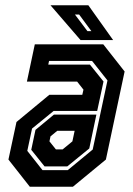

<svg xmlns="http://www.w3.org/2000/svg" viewBox="-20 -708 504 728"><path d="M93 0 12 -103 42.5 -245.5 167 -348.5H292L296.5 -368L272.5 -398.5H82L112 -540H371.5L452.5 -437L381.5 -103L256.5 0ZM141 -63H237L331.5 -141L387.5 -403L329 -477H166L163 -463H321L372.5 -399L348.5 -287.5H183.5L101.5 -220.5L83.5 -136ZM149 -77 98.5 -140 114.5 -215.5 184.5 -273.5H345.5L318.5 -145L235 -77ZM192 -141.5H217.5L254.5 -172L263 -212H197L171.5 -191L167.5 -172ZM409 -556H285.5L171.5 -688H315ZM326.5 -590 280 -653H264L311.5 -590Z"/></svg>

Font: Tourney Condensed Regular
Style: Bold Italic
Weight: 700
Width: 3
Italic angle: -12°
Designer: Tyler Finck
Foundry: Etcetera Type Co
Version: Version 1.010; ttfautohint (v1.8.3)